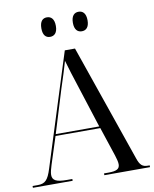

<svg xmlns="http://www.w3.org/2000/svg" viewBox="-97 -983 848 1056"><g transform="rotate(-10 327.0 -455.0)"><path d="M415 -801C438 -801 456 -816 456 -855C456 -895 438 -910 415 -910C392 -910 374 -895 374 -855C374 -816 392 -801 415 -801ZM238 -801C261 -801 279 -816 279 -855C279 -895 261 -910 238 -910C215 -910 198 -895 198 -855C198 -816 215 -801 238 -801ZM0 0H222V-10H191C134 -10 111 -21 111 -52C111 -66 116 -85 123 -107L172 -259H422L476 -96C482 -77 487 -59 487 -46C487 -20 470 -10 424 -10H399V0H654V-10H644C614 -10 600 -22 587 -61L361 -714H304L106 -88C87 -27 70 -10 29 -10H0ZM175 -269 249 -510C270 -575 279 -601 295 -657C307 -615 322 -566 348 -487L418 -269Z"/></g></svg>

Font: Noto Serif Display SemiCondensed
Style: Regular
Weight: 400
Width: 4
Designer: Monotype Design Team
Foundry: Monotype Imaging Inc.
Version: Version 2.009